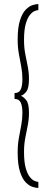

<svg xmlns="http://www.w3.org/2000/svg" viewBox="-20 -771 244 951"><path d="M170 160Q159 160 141.8 154.8Q124.5 149.5 107.5 132.2Q90.5 115 79 79.5Q67.5 44 67.5 -16.5Q67.5 -54.5 73.5 -87.5Q79.5 -120.5 85.2 -151Q91 -181.5 91 -212Q91 -244.5 82.8 -262.8Q74.5 -281 52 -281V-310Q74.5 -310 82.8 -328.2Q91 -346.5 91 -380Q91 -410.5 85.2 -440.8Q79.5 -471 73.5 -504Q67.5 -537 67.5 -574.5Q67.5 -635 79 -670.5Q90.5 -706 107.5 -723.2Q124.5 -740.5 141.8 -745.8Q159 -751 170 -751V-721Q164 -721 152.2 -716.5Q140.5 -712 128.2 -697.2Q116 -682.5 107.5 -652.8Q99 -623 99 -572Q99 -535.5 105.2 -503.5Q111.5 -471.5 117.5 -441.2Q123.5 -411 123.5 -380Q123.5 -334.5 110.5 -317.5Q97.5 -300.5 83.5 -296.5Q97.5 -291 110.5 -274.2Q123.5 -257.5 123.5 -212Q123.5 -181 117.5 -150.5Q111.5 -120 105.2 -87.8Q99 -55.5 99 -19Q99 32 107.5 61.8Q116 91.5 128.2 106.2Q140.5 121 152.2 125.5Q164 130 170 130Z"/></svg>

Font: Imbue Thin
Style: Regular
Weight: 100
Designer: Tyler Finck
Foundry: Etcetera Type Company
Version: Version 1.102